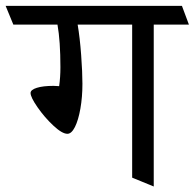

<svg xmlns="http://www.w3.org/2000/svg" viewBox="-45 -600 679 669"><path d="M-25.4 -579.6H588.9L613.3 -514.2H490.7V49.8L415.5 19V-514.2H225.6Q233.4 -468.3 237.8 -408Q242.2 -347.7 242.2 -308.1Q242.2 -261.7 235.1 -221.4Q228 -181.2 216.1 -157.5Q204.1 -133.8 189.9 -133.8Q171.4 -133.8 140.9 -162.4Q110.4 -190.9 85.9 -226.1Q61.5 -261.2 61.5 -275.9Q61.5 -287.1 83 -293.9Q104.5 -300.8 141.6 -300.8Q151.4 -300.8 161.1 -299.8Q165.5 -330.6 165.5 -365.7Q165.5 -457 155.3 -514.2H1.5Z"/></svg>

Font: Vesper Libre
Style: Regular
Weight: 400
Designer: Robert Keller & Kimya Gandhi
Foundry: Mota Italic
Version: Version 1.058